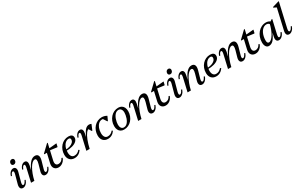

<svg xmlns="http://www.w3.org/2000/svg" viewBox="271 -2579 6811 4404"><g transform="rotate(-30 3676.5 -376.5)"><path d="M134 12Q86 12 68.5 -24.5Q51 -61 67 -122L130 -353Q141 -391 136.5 -413.5Q132 -436 115 -436Q79 -436 49 -355L24 -360Q39 -419 76.5 -455.5Q114 -492 158 -492Q202 -492 219.5 -454.5Q237 -417 220 -358L157 -127Q147 -89 151 -66.5Q155 -44 173 -44Q193 -44 211 -64Q229 -84 253 -131L276 -120Q257 -62 217.5 -25Q178 12 134 12ZM216 -558Q192 -558 177 -573Q162 -588 162 -611Q162 -646 182 -668Q202 -690 233 -690Q257 -690 272 -675Q287 -660 287 -637Q287 -603 267.5 -580.5Q248 -558 216 -558Z M734 12Q685 12 667 -24.5Q649 -61 666 -122L713 -288Q750 -421 686 -421Q653 -421 617.5 -389Q582 -357 548 -299Q514 -241 485.5 -165Q457 -89 437 0H391L460 -253H497Q602 -492 730 -492Q793 -492 814 -446.5Q835 -401 811 -317L757 -127Q746 -89 750 -66.5Q754 -44 773 -44Q793 -44 811 -64Q829 -84 853 -131L876 -120Q857 -62 817.5 -25Q778 12 734 12ZM349 0 430 -353Q439 -393 435.5 -414.5Q432 -436 415 -436Q379 -436 349 -355L324 -360Q339 -419 376.5 -455.5Q414 -492 458 -492Q501 -492 517 -456Q533 -420 519 -358L437 0Z M1079 12Q1004 12 968 -37.5Q932 -87 950 -166L1020 -469L1050 -414H938V-429L1121 -604H1139L1044 -192Q1029 -128 1047 -93Q1065 -58 1113 -58Q1153 -58 1185.5 -80.5Q1218 -103 1238 -145L1264 -135Q1250 -92 1221.5 -59Q1193 -26 1156 -7Q1119 12 1079 12ZM1277 -404 1053 -434 1062 -471 1294 -492H1306L1287 -410Z M1501 12Q1422 12 1376 -37.5Q1330 -87 1330 -171Q1330 -239 1352 -297Q1374 -355 1413.5 -399Q1453 -443 1505.5 -467.5Q1558 -492 1619 -492Q1675 -492 1704.5 -468.5Q1734 -445 1734 -401Q1734 -348 1693.5 -308.5Q1653 -269 1578.5 -248Q1504 -227 1402 -227V-258Q1471 -258 1526 -275.5Q1581 -293 1613.5 -325Q1646 -357 1646 -401Q1646 -421 1634 -432.5Q1622 -444 1602 -444Q1552 -444 1511.5 -409Q1471 -374 1447.5 -315Q1424 -256 1424 -182Q1424 -114 1450.5 -77Q1477 -40 1526 -40Q1568 -40 1601.5 -57.5Q1635 -75 1666 -112L1690 -95Q1616 12 1501 12Z M1856 0 1932 -284H1969Q2020 -397 2065 -444.5Q2110 -492 2165 -492Q2195 -492 2225 -477L2164 -331H2150L2079 -445H2121V-411Q2084 -411 2043 -358.5Q2002 -306 1965.5 -213.5Q1929 -121 1902 0ZM1814 0 1895 -353Q1904 -393 1900.5 -414.5Q1897 -436 1880 -436Q1844 -436 1814 -355L1789 -360Q1804 -419 1841.5 -455.5Q1879 -492 1923 -492Q1966 -492 1982 -456Q1998 -420 1984 -358L1902 0Z M2384 12Q2305 12 2259 -37.5Q2213 -87 2213 -171Q2213 -239 2235 -297Q2257 -355 2296.5 -399Q2336 -443 2388.5 -467.5Q2441 -492 2502 -492Q2536 -492 2570 -482.5Q2604 -473 2634 -455L2584 -345H2570L2491 -467H2553V-416Q2544 -426 2533.5 -432Q2523 -438 2511 -441Q2499 -444 2485 -444Q2435 -444 2394.5 -409Q2354 -374 2330.5 -315Q2307 -256 2307 -182Q2307 -114 2333.5 -77Q2360 -40 2409 -40Q2451 -40 2484.5 -57.5Q2518 -75 2549 -112L2573 -95Q2536 -41 2489 -14.5Q2442 12 2384 12Z M2811 12Q2761 12 2724.5 -10Q2688 -32 2668.5 -73Q2649 -114 2649 -170Q2649 -238 2671.5 -296Q2694 -354 2733.5 -398.5Q2773 -443 2825.5 -467.5Q2878 -492 2939 -492Q2989 -492 3025.5 -470Q3062 -448 3081.5 -407Q3101 -366 3101 -310Q3101 -243 3078.5 -184.5Q3056 -126 3016.5 -81.5Q2977 -37 2924.5 -12.5Q2872 12 2811 12ZM2831 -34Q2869 -34 2898 -54.5Q2927 -75 2948.5 -108.5Q2970 -142 2983.5 -181.5Q2997 -221 3003.5 -259Q3010 -297 3010 -325Q3010 -381 2985.5 -413.5Q2961 -446 2919 -446Q2881 -446 2852 -425.5Q2823 -405 2801.5 -371.5Q2780 -338 2766.5 -298.5Q2753 -259 2746.5 -221.5Q2740 -184 2740 -155Q2740 -100 2764.5 -67Q2789 -34 2831 -34Z M3571 12Q3522 12 3504 -24.5Q3486 -61 3503 -122L3550 -288Q3587 -421 3523 -421Q3490 -421 3454.5 -389Q3419 -357 3385 -299Q3351 -241 3322.5 -165Q3294 -89 3274 0H3228L3297 -253H3334Q3439 -492 3567 -492Q3630 -492 3651 -446.5Q3672 -401 3648 -317L3594 -127Q3583 -89 3587 -66.5Q3591 -44 3610 -44Q3630 -44 3648 -64Q3666 -84 3690 -131L3713 -120Q3694 -62 3654.5 -25Q3615 12 3571 12ZM3186 0 3267 -353Q3276 -393 3272.5 -414.5Q3269 -436 3252 -436Q3216 -436 3186 -355L3161 -360Q3176 -419 3213.5 -455.5Q3251 -492 3295 -492Q3338 -492 3354 -456Q3370 -420 3356 -358L3274 0Z M3916 12Q3841 12 3805 -37.5Q3769 -87 3787 -166L3857 -469L3887 -414H3775V-429L3958 -604H3976L3881 -192Q3866 -128 3884 -93Q3902 -58 3950 -58Q3990 -58 4022.5 -80.5Q4055 -103 4075 -145L4101 -135Q4087 -92 4058.5 -59Q4030 -26 3993 -7Q3956 12 3916 12ZM4114 -404 3890 -434 3899 -471 4131 -492H4143L4124 -410Z M4280 12Q4232 12 4214.5 -24.5Q4197 -61 4213 -122L4276 -353Q4287 -391 4282.5 -413.5Q4278 -436 4261 -436Q4225 -436 4195 -355L4170 -360Q4185 -419 4222.5 -455.5Q4260 -492 4304 -492Q4348 -492 4365.5 -454.5Q4383 -417 4366 -358L4303 -127Q4293 -89 4297 -66.5Q4301 -44 4319 -44Q4339 -44 4357 -64Q4375 -84 4399 -131L4422 -120Q4403 -62 4363.5 -25Q4324 12 4280 12ZM4362 -558Q4338 -558 4323 -573Q4308 -588 4308 -611Q4308 -646 4328 -668Q4348 -690 4379 -690Q4403 -690 4418 -675Q4433 -660 4433 -637Q4433 -603 4413.5 -580.5Q4394 -558 4362 -558Z M4880 12Q4831 12 4813 -24.5Q4795 -61 4812 -122L4859 -288Q4896 -421 4832 -421Q4799 -421 4763.5 -389Q4728 -357 4694 -299Q4660 -241 4631.5 -165Q4603 -89 4583 0H4537L4606 -253H4643Q4748 -492 4876 -492Q4939 -492 4960 -446.5Q4981 -401 4957 -317L4903 -127Q4892 -89 4896 -66.5Q4900 -44 4919 -44Q4939 -44 4957 -64Q4975 -84 4999 -131L5022 -120Q5003 -62 4963.5 -25Q4924 12 4880 12ZM4495 0 4576 -353Q4585 -393 4581.5 -414.5Q4578 -436 4561 -436Q4525 -436 4495 -355L4470 -360Q4485 -419 4522.5 -455.5Q4560 -492 4604 -492Q4647 -492 4663 -456Q4679 -420 4665 -358L4583 0Z M5253 12Q5174 12 5128 -37.5Q5082 -87 5082 -171Q5082 -239 5104 -297Q5126 -355 5165.5 -399Q5205 -443 5257.5 -467.5Q5310 -492 5371 -492Q5427 -492 5456.5 -468.5Q5486 -445 5486 -401Q5486 -348 5445.5 -308.5Q5405 -269 5330.5 -248Q5256 -227 5154 -227V-258Q5223 -258 5278 -275.5Q5333 -293 5365.5 -325Q5398 -357 5398 -401Q5398 -421 5386 -432.5Q5374 -444 5354 -444Q5304 -444 5263.5 -409Q5223 -374 5199.5 -315Q5176 -256 5176 -182Q5176 -114 5202.5 -77Q5229 -40 5278 -40Q5320 -40 5353.5 -57.5Q5387 -75 5418 -112L5442 -95Q5368 12 5253 12Z M5951 12Q5902 12 5884 -24.5Q5866 -61 5883 -122L5930 -288Q5967 -421 5903 -421Q5870 -421 5834.5 -389Q5799 -357 5765 -299Q5731 -241 5702.5 -165Q5674 -89 5654 0H5608L5677 -253H5714Q5819 -492 5947 -492Q6010 -492 6031 -446.5Q6052 -401 6028 -317L5974 -127Q5963 -89 5967 -66.5Q5971 -44 5990 -44Q6010 -44 6028 -64Q6046 -84 6070 -131L6093 -120Q6074 -62 6034.5 -25Q5995 12 5951 12ZM5566 0 5647 -353Q5656 -393 5652.5 -414.5Q5649 -436 5632 -436Q5596 -436 5566 -355L5541 -360Q5556 -419 5593.5 -455.5Q5631 -492 5675 -492Q5718 -492 5734 -456Q5750 -420 5736 -358L5654 0Z M6296 12Q6221 12 6185 -37.5Q6149 -87 6167 -166L6237 -469L6267 -414H6155V-429L6338 -604H6356L6261 -192Q6246 -128 6264 -93Q6282 -58 6330 -58Q6370 -58 6402.5 -80.5Q6435 -103 6455 -145L6481 -135Q6467 -92 6438.5 -59Q6410 -26 6373 -7Q6336 12 6296 12ZM6494 -404 6270 -434 6279 -471 6511 -492H6523L6504 -410Z M6646 12Q6600 12 6572.5 -28Q6545 -68 6545 -136Q6545 -211 6568.5 -275.5Q6592 -340 6633.5 -388.5Q6675 -437 6730.5 -464.5Q6786 -492 6850 -492Q6885 -492 6916.5 -480Q6948 -468 6975 -444L6942 -296Q6942 -369 6915.5 -408.5Q6889 -448 6839 -448Q6805 -448 6775 -432.5Q6745 -417 6720 -388.5Q6695 -360 6677 -321Q6659 -282 6649 -235.5Q6639 -189 6639 -136Q6639 -59 6687 -59Q6718 -59 6751.5 -88.5Q6785 -118 6817 -170Q6849 -222 6875.5 -291.5Q6902 -361 6920 -441H6966L6915 -210H6865Q6812 -90 6761.5 -39Q6711 12 6646 12ZM6913 12Q6867 12 6849.5 -23Q6832 -58 6847 -122L6920 -441H6932L7002 -489H7019L6936 -127Q6927 -87 6931.5 -65.5Q6936 -44 6952 -44Q6972 -44 6990 -64Q7008 -84 7032 -131L7055 -120Q7036 -62 6996.5 -25Q6957 12 6913 12Z M7184 12Q7138 12 7120.5 -23Q7103 -58 7118 -122L7248 -690L7272 -650L7168 -701L7172 -716L7336 -765H7353L7207 -127Q7198 -87 7202.5 -65.5Q7207 -44 7223 -44Q7243 -44 7261 -64Q7279 -84 7303 -131L7326 -120Q7307 -62 7267.5 -25Q7228 12 7184 12Z"/></g></svg>

Font: Platypi Light
Style: Italic
Weight: 300
Italic angle: -13°
Designer: David Sargent
Foundry: Bolt Cutter Type
Version: Version 1.200